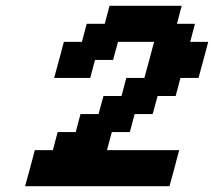

<svg xmlns="http://www.w3.org/2000/svg" viewBox="-20 -895 741 665"><path d="M66.9 -250H566.9Q572.8 -270.5 584 -312.3Q595.2 -354 600.6 -375H350.6L367.2 -437.5H429.7L446.3 -500H508.8L525.9 -562.5H588.4L605 -625H667.5Q673.3 -645.5 684.6 -687.5Q695.8 -729.5 701.2 -750H638.7L655.3 -812.5H592.8L609.4 -875H359.4L342.8 -812.5H280.3L263.7 -750H201.2Q195.8 -729.5 184.6 -687.7Q173.3 -646 167.5 -625H292.5L309.1 -687.5H371.6L388.7 -750H513.7Q508.3 -729.5 497.1 -687.5Q485.8 -645.5 480 -625H417.5L400.9 -562.5H338.4L321.3 -500H258.8L242.2 -437.5H179.7L163.1 -375H100.6Q95.2 -354 84 -312.3Q72.8 -270.5 66.9 -250Z"/></svg>

Font: Faithful 32x
Style: Oblique
Weight: 400
Foundry: Faithful Resource Pack
Version: Version 1.0; January 27, 2023